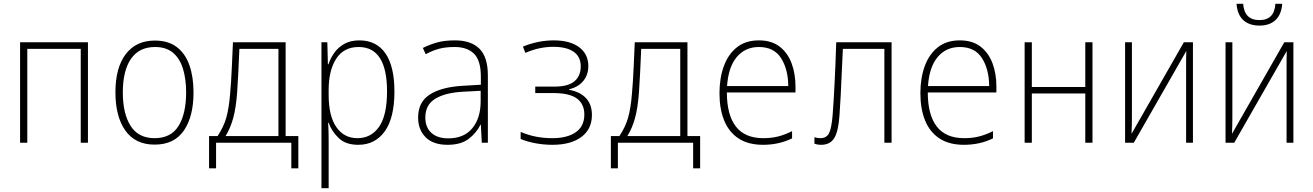

<svg xmlns="http://www.w3.org/2000/svg" viewBox="-20 -753 6930 1013"><path d="M86 0V-530H444V0H406V-495H124V0Z M796 10Q694 10 641.5 -64Q589 -138 589 -266Q589 -396 643.5 -467.5Q698 -539 797 -539Q868 -539 913 -504.5Q958 -470 979.5 -408.5Q1001 -347 1001 -265Q1001 -138 950 -64Q899 10 796 10ZM796 -24Q882 -24 922 -88.5Q962 -153 962 -266Q962 -336 945.5 -390Q929 -444 893 -474.5Q857 -505 798 -505Q714 -505 671 -442.5Q628 -380 628 -265Q628 -154 669 -89Q710 -24 796 -24Z M1083 135V-35H1128Q1160 -83 1174 -132.5Q1188 -182 1194 -257Q1197 -286 1199 -320.5Q1201 -355 1203.5 -405Q1206 -455 1209 -530H1487V-35H1554V135H1517V0H1120V135ZM1231 -263Q1225 -184 1210.5 -130.5Q1196 -77 1170 -35H1449V-495H1243Q1240 -419 1237 -364Q1234 -309 1231 -263Z M1676 240V-530H1707L1710 -414H1713Q1724 -447 1744.5 -475.5Q1765 -504 1797.5 -522Q1830 -540 1876 -540Q1966 -540 2013.5 -471.5Q2061 -403 2061 -270Q2061 -131 2010 -60Q1959 11 1870 11Q1804 11 1767 -24.5Q1730 -60 1714 -105H1711Q1713 -81 1713.5 -54Q1714 -27 1714 0V240ZM1866 -24Q1938 -24 1980 -84Q2022 -144 2022 -271Q2022 -505 1872 -505Q1794 -505 1754 -443.5Q1714 -382 1714 -278V-252Q1714 -141 1754.5 -82.5Q1795 -24 1866 -24Z M2341 11Q2265 11 2225.5 -29Q2186 -69 2186 -133Q2186 -214 2246.5 -253.5Q2307 -293 2416 -300L2517 -306V-349Q2517 -434 2481 -469.5Q2445 -505 2379 -505Q2332 -505 2297.5 -496Q2263 -487 2226 -467L2211 -500Q2247 -518 2286 -529Q2325 -540 2381 -540Q2465 -540 2509.5 -496Q2554 -452 2554 -355V0H2522L2517 -95H2515Q2494 -52 2453 -20.5Q2412 11 2341 11ZM2345 -23Q2428 -23 2472 -76.5Q2516 -130 2516 -219V-274L2422 -269Q2329 -264 2276.5 -232Q2224 -200 2224 -133Q2224 -81 2256 -52Q2288 -23 2345 -23Z M2895 11Q2848 11 2803.5 2.5Q2759 -6 2727 -20V-57Q2767 -40 2808 -32Q2849 -24 2894 -24Q2973 -24 3018 -55.5Q3063 -87 3063 -149Q3063 -204 3024 -233Q2985 -262 2900 -262H2804V-296H2905Q2977 -296 3010.5 -324Q3044 -352 3044 -403Q3044 -454 3006.5 -480Q2969 -506 2899 -506Q2864 -506 2827.5 -498.5Q2791 -491 2752 -474L2739 -507Q2774 -522 2816 -531Q2858 -540 2902 -540Q2987 -540 3035.5 -504Q3084 -468 3084 -404Q3084 -359 3058 -326.5Q3032 -294 2983 -282V-279Q3040 -269 3071.5 -235.5Q3103 -202 3103 -146Q3103 -72 3047.5 -30.5Q2992 11 2895 11Z M3203 135V-35H3248Q3280 -83 3294 -132.5Q3308 -182 3314 -257Q3317 -286 3319 -320.5Q3321 -355 3323.5 -405Q3326 -455 3329 -530H3607V-35H3674V135H3637V0H3240V135ZM3351 -263Q3345 -184 3330.5 -130.5Q3316 -77 3290 -35H3569V-495H3363Q3360 -419 3357 -364Q3354 -309 3351 -263Z M4006 11Q3927 11 3876 -23Q3825 -57 3800.5 -118Q3776 -179 3776 -261Q3776 -341 3799 -404Q3822 -467 3868 -503.5Q3914 -540 3984 -540Q4051 -540 4093.5 -507Q4136 -474 4156.5 -419Q4177 -364 4177 -296V-265H3815Q3815 -147 3862.5 -85.5Q3910 -24 4007 -24Q4050 -24 4085.5 -33Q4121 -42 4159 -61V-23Q4090 11 4006 11ZM3816 -299H4139Q4138 -389 4100.5 -447Q4063 -505 3984 -505Q3912 -505 3867.5 -452.5Q3823 -400 3816 -299Z M4312 11Q4293 11 4277 5V-29Q4293 -24 4308 -24Q4340 -24 4353.5 -49Q4367 -74 4373 -146Q4376 -188 4378.5 -227Q4381 -266 4383 -309Q4385 -352 4387.5 -405Q4390 -458 4392 -530H4684V0H4646V-495H4427Q4423 -414 4420.5 -355.5Q4418 -297 4415.5 -247.5Q4413 -198 4409 -142Q4403 -58 4381 -23.5Q4359 11 4312 11Z M5066 11Q4987 11 4936 -23Q4885 -57 4860.5 -118Q4836 -179 4836 -261Q4836 -341 4859 -404Q4882 -467 4928 -503.5Q4974 -540 5044 -540Q5111 -540 5153.5 -507Q5196 -474 5216.5 -419Q5237 -364 5237 -296V-265H4875Q4875 -147 4922.5 -85.5Q4970 -24 5067 -24Q5110 -24 5145.5 -33Q5181 -42 5219 -61V-23Q5150 11 5066 11ZM4876 -299H5199Q5198 -389 5160.5 -447Q5123 -505 5044 -505Q4972 -505 4927.5 -452.5Q4883 -400 4876 -299Z M5386 0V-530H5424V-294H5706V-530H5744V0H5706V-260H5424V0Z M5916 0V-530H5952V-136Q5952 -112 5951.5 -91.5Q5951 -71 5950 -47L6226 -530H6274V0H6238V-392Q6238 -416 6238 -438Q6238 -460 6239 -484L5962 0Z M6446 0V-530H6482V-136Q6482 -112 6481.5 -91.5Q6481 -71 6480 -47L6756 -530H6804V0H6768V-392Q6768 -416 6768 -438Q6768 -460 6769 -484L6492 0ZM6625 -618Q6571 -618 6539.5 -647Q6508 -676 6504 -733H6539Q6545 -647 6625 -647Q6704 -647 6709 -733H6745Q6741 -677 6710 -647.5Q6679 -618 6625 -618Z"/></svg>

Font: Noto Sans Mono Condensed ExtraLight
Style: Regular
Weight: 200
Width: 3
Designer: Monotype Design Team
Foundry: Monotype Imaging Inc.
Version: Version 2.014; ttfautohint (v1.8.4.7-5d5b)